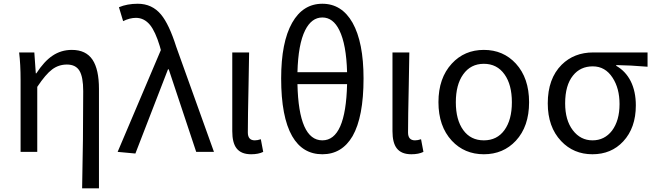

<svg xmlns="http://www.w3.org/2000/svg" viewBox="-20 -810 3487 1024"><path d="M418 194.3Q423.8 -65.4 423.8 -324.2Q423.8 -399.4 403.8 -432.6Q383.8 -465.8 336.9 -465.8Q293 -465.8 258.3 -439.9Q223.6 -414.1 178.7 -346.7V0H89.8V-384.8Q89.8 -466.8 82 -530.3H163.1L170.9 -418.9H173.8Q215.8 -483.4 259.8 -512.7Q305.7 -543.9 363.3 -543.9Q438.5 -543.9 473.6 -491.2Q507.8 -439.5 507.8 -335.9V194.3Z M702.1 8.8 607.4 0 837.9 -543 832 -564.5Q808.6 -641.6 780.3 -676.8Q749 -714.8 705.1 -714.8Q671.9 -714.8 636.7 -697.3L614.3 -771.5Q658.2 -790 714.8 -790Q791 -790 838.9 -732.4Q881.8 -680.7 919.9 -560.5L1121.1 0H1026.4L879.9 -440.4H876Z M1319.3 12.7Q1265.6 12.7 1241.2 -19.5Q1218.8 -48.8 1218.8 -110.4V-530.3H1308.6Q1307.6 -475.6 1305.7 -362.3Q1301.8 -182.6 1301.8 -103.5Q1301.8 -61.5 1338.9 -61.5Q1353.5 -61.5 1371.1 -67.4L1383.8 0Q1358.4 12.7 1319.3 12.7Z M1699.2 12.7Q1593.8 12.7 1538.1 -84Q1479.5 -186.5 1479.5 -391.6Q1479.5 -585 1538.1 -688.5Q1595.7 -790 1699.2 -790Q1802.7 -790 1860.4 -688.5Q1918.9 -584 1918.9 -391.6Q1918.9 -186.5 1860.4 -84Q1803.7 12.7 1699.2 12.7ZM1699.2 -61.5Q1824.2 -61.5 1831.1 -361.3H1566.4Q1573.2 -61.5 1699.2 -61.5ZM1566.4 -424.8H1831.1Q1827.1 -573.2 1790 -648.4Q1756.8 -716.8 1699.2 -716.8Q1641.6 -716.8 1607.4 -648.4Q1570.3 -574.2 1566.4 -424.8Z M2173.8 12.7Q2120.1 12.7 2095.7 -19.5Q2073.2 -48.8 2073.2 -110.4V-530.3H2163.1Q2162.1 -475.6 2160.2 -362.3Q2156.2 -182.6 2156.2 -103.5Q2156.2 -61.5 2193.4 -61.5Q2208 -61.5 2225.6 -67.4L2238.3 0Q2212.9 12.7 2173.8 12.7Z M2389.6 -59.6Q2318.4 -136.7 2318.4 -265.1Q2318.4 -393.6 2389.6 -470.7Q2457 -543.9 2560.5 -543.9Q2664.1 -543.9 2731.4 -470.7Q2801.8 -393.6 2801.8 -264.6Q2801.8 -135.7 2731.4 -59.6Q2664.1 12.7 2560.5 12.7Q2457 12.7 2389.6 -59.6ZM2670.9 -413.1Q2630.9 -469.7 2560.5 -469.7Q2490.2 -469.7 2450.2 -413.1Q2411.1 -358.4 2411.1 -264.6Q2411.1 -170.9 2450.7 -116.2Q2490.2 -61.5 2560.5 -61.5Q2630.9 -61.5 2670.4 -116.2Q2710 -170.9 2710 -264.6Q2710 -358.4 2670.9 -413.1Z M2972.7 -57.6Q2901.4 -132.8 2901.4 -258.8Q2901.4 -390.6 2975.6 -464.8Q3042 -530.3 3143.6 -530.3H3433.6V-454.1Q3341.8 -461.9 3266.6 -462.9V-459Q3316.4 -430.7 3343.8 -377Q3371.1 -322.3 3371.1 -248Q3371.1 -127.9 3303.7 -55.7Q3240.2 12.7 3139.6 12.7Q3039.1 12.7 2972.7 -57.6ZM3244.1 -113.3Q3284.2 -167 3284.2 -254.9Q3284.2 -338.9 3247.1 -395.5Q3208 -456.1 3141.6 -456.1Q3075.2 -456.1 3036.1 -407.2Q2994.1 -355.5 2994.1 -258.8Q2994.1 -168.9 3035.2 -115.2Q3076.2 -61.5 3140.1 -61.5Q3204.1 -61.5 3244.1 -113.3Z"/></svg>

Font: Bpmf GenYo Gothic R
Style: R
Weight: 400
Foundry: But Ko
Version: Version 1.320